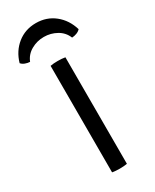

<svg xmlns="http://www.w3.org/2000/svg" viewBox="-211 -791 685 847"><g transform="rotate(-30 132.0 -367.0)"><path d="M95 -542.5Q102 -544 112.5 -544.8Q123 -545.5 132.5 -545.5Q154.5 -545.5 170.5 -542.5V0Q154.5 3 132.5 3Q123 3 112.5 2.2Q102 1.5 95 0ZM283 -621Q275.5 -612.5 263.5 -608Q251.5 -603.5 239.5 -603Q227 -634.5 197.2 -651.2Q167.5 -668 132.5 -668Q97.5 -668 67.8 -651.2Q38 -634.5 25.5 -603Q13.5 -603.5 1.5 -608Q-10.5 -612.5 -17.5 -621Q-2 -674.5 38 -706.5Q78 -738.5 132.5 -738.5Q187 -738.5 227 -706.5Q267 -674.5 283 -621Z"/></g></svg>

Font: Signika SC Light
Style: Regular
Weight: 300
Designer: Anna Giedryś
Foundry: Anna Giedryś
Version: Version 2.000; ttfautohint (v1.8.3) -l 8 -r 50 -G 200 -x 9 -